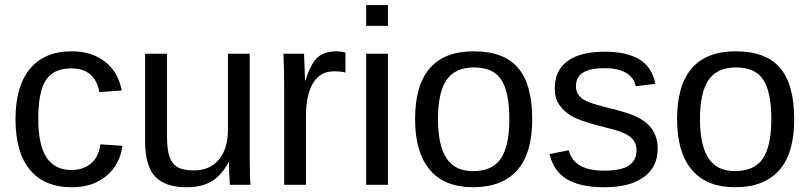

<svg xmlns="http://www.w3.org/2000/svg" viewBox="-20 -745 3264 774"><path d="M134.3 -266.6Q134.3 -161.1 167.5 -110.4Q200.7 -59.6 267.6 -59.6Q314.5 -59.6 345.9 -85Q377.4 -110.4 384.8 -163.1L473.6 -157.2Q463.4 -81.1 408.7 -35.6Q354 9.8 270 9.8Q159.2 9.8 100.8 -60.3Q42.5 -130.4 42.5 -264.6Q42.5 -397.9 101.1 -468Q159.7 -538.1 269 -538.1Q350.1 -538.1 403.6 -496.1Q457 -454.1 470.7 -380.4L380.4 -373.5Q373.5 -417.5 345.7 -443.4Q317.9 -469.2 266.6 -469.2Q196.8 -469.2 165.5 -422.9Q134.3 -376.5 134.3 -266.6Z M653.3 -528.3V-193.4Q653.3 -141.1 663.6 -112.3Q673.8 -83.5 696.3 -70.8Q718.8 -58.1 762.2 -58.1Q825.7 -58.1 862.3 -101.6Q898.9 -145 898.9 -222.2V-528.3H986.8V-112.8Q986.8 -20.5 989.7 0H906.7Q906.2 -2.4 905.8 -13.2Q905.3 -23.9 904.5 -37.8Q903.8 -51.8 902.8 -90.3H901.4Q871.1 -35.6 831.3 -12.9Q791.5 9.8 732.4 9.8Q645.5 9.8 605.2 -33.4Q564.9 -76.7 564.9 -176.3V-528.3Z M1125.5 0V-405.3Q1125.5 -460.9 1122.6 -528.3H1205.6Q1209.5 -438.5 1209.5 -420.4H1211.4Q1232.4 -488.3 1259.8 -513.2Q1287.1 -538.1 1336.9 -538.1Q1354.5 -538.1 1372.6 -533.2V-452.6Q1355 -457.5 1325.7 -457.5Q1271 -457.5 1242.2 -410.4Q1213.4 -363.3 1213.4 -275.4V0Z M1456.1 -640.6V-724.6H1543.9V-640.6ZM1456.1 0V-528.3H1543.9V0Z M2125.5 -264.6Q2125.5 -126 2064.5 -58.1Q2003.4 9.8 1887.2 9.8Q1771.5 9.8 1712.4 -60.8Q1653.3 -131.3 1653.3 -264.6Q1653.3 -538.1 1890.1 -538.1Q2011.2 -538.1 2068.4 -471.4Q2125.5 -404.8 2125.5 -264.6ZM2033.2 -264.6Q2033.2 -374 2000.7 -423.6Q1968.3 -473.1 1891.6 -473.1Q1814.5 -473.1 1780 -422.6Q1745.6 -372.1 1745.6 -264.6Q1745.6 -160.2 1779.5 -107.7Q1813.5 -55.2 1886.2 -55.2Q1965.3 -55.2 1999.3 -106Q2033.2 -156.7 2033.2 -264.6Z M2631.3 -146Q2631.3 -71.3 2575 -30.8Q2518.6 9.8 2417 9.8Q2318.4 9.8 2264.9 -22.7Q2211.4 -55.2 2195.3 -124L2272.9 -139.2Q2284.2 -96.7 2319.3 -76.9Q2354.5 -57.1 2417 -57.1Q2483.9 -57.1 2514.9 -77.6Q2545.9 -98.1 2545.9 -139.2Q2545.9 -170.4 2524.4 -189.9Q2502.9 -209.5 2455.1 -222.2L2392.1 -238.8Q2316.4 -258.3 2284.4 -277.1Q2252.4 -295.9 2234.4 -322.8Q2216.3 -349.6 2216.3 -388.7Q2216.3 -460.9 2267.8 -498.8Q2319.3 -536.6 2418 -536.6Q2505.4 -536.6 2556.9 -505.9Q2608.4 -475.1 2622.1 -407.2L2543 -397.5Q2535.6 -432.6 2503.7 -451.4Q2471.7 -470.2 2418 -470.2Q2358.4 -470.2 2330.1 -452.1Q2301.8 -434.1 2301.8 -397.5Q2301.8 -375 2313.5 -360.4Q2325.2 -345.7 2348.1 -335.4Q2371.1 -325.2 2444.8 -307.1Q2514.6 -289.6 2545.4 -274.7Q2576.2 -259.8 2594 -241.7Q2611.8 -223.6 2621.6 -200Q2631.3 -176.3 2631.3 -146Z M3181.6 -264.6Q3181.6 -126 3120.6 -58.1Q3059.6 9.8 2943.4 9.8Q2827.6 9.8 2768.6 -60.8Q2709.5 -131.3 2709.5 -264.6Q2709.5 -538.1 2946.3 -538.1Q3067.4 -538.1 3124.5 -471.4Q3181.6 -404.8 3181.6 -264.6ZM3089.4 -264.6Q3089.4 -374 3056.9 -423.6Q3024.4 -473.1 2947.8 -473.1Q2870.6 -473.1 2836.2 -422.6Q2801.8 -372.1 2801.8 -264.6Q2801.8 -160.2 2835.7 -107.7Q2869.6 -55.2 2942.4 -55.2Q3021.5 -55.2 3055.4 -106Q3089.4 -156.7 3089.4 -264.6Z"/></svg>

Font: Arial
Style: Regular
Weight: 400
Designer: Steve Matteson
Foundry: Ascender Corporation
Version: Version 2.00.3